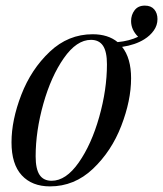

<svg xmlns="http://www.w3.org/2000/svg" viewBox="-20 -650 581 684"><path d="M541 -582Q541 -560 528 -541.5Q515 -523 494 -510Q462 -490 415 -483Q447 -443 447 -371Q447 -292 412 -201.5Q377 -111 311 -48.5Q245 14 158 14Q94 14 57.5 -25.5Q21 -65 21 -143Q21 -222 56 -312.5Q91 -403 157 -465.5Q223 -528 310 -528Q365 -528 399 -500Q441 -504 472 -519Q447 -544 447 -575Q447 -597 459.5 -613.5Q472 -630 496 -630Q518 -630 529.5 -616.5Q541 -603 541 -582ZM361 -421Q361 -466 347 -487Q333 -508 304 -508Q253 -508 207.5 -443Q162 -378 134.5 -280.5Q107 -183 107 -93Q107 -48 121 -27Q135 -6 164 -6Q215 -6 260.5 -71Q306 -136 333.5 -233.5Q361 -331 361 -421Z"/></svg>

Font: Playfair Display
Style: Italic
Weight: 400
Italic angle: -14°
Designer: Claus Eggers Sørensen
Foundry: Claus Eggers Sørensen
Version: Version 1.200; ttfautohint (v1.6)